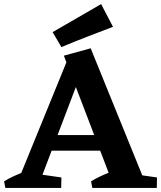

<svg xmlns="http://www.w3.org/2000/svg" viewBox="-40 -918 787 938"><path d="M34 0 296 -642 379 -620 143 0ZM519 0 272 -646 403 -682 680 0ZM183 -182V-258H495V-182ZM-14 0 -20 -32Q2 -46 27.5 -57.5Q53 -69 79 -79L80 0ZM119 0 122 -71 260 -51 259 0ZM411 0 405 -32Q427 -46 452 -57.5Q477 -69 504 -79L536 0ZM586 0 589 -71 727 -51 726 0ZM260 -688 217 -761 454 -898 512 -787Q449 -763 385.5 -738.5Q322 -714 260 -688Z"/></svg>

Font: Eczar SemiBold
Style: Regular
Weight: 600
Designer: Vaibhav Singh
Foundry: Rosetta Type Foundry
Version: Version 2.000